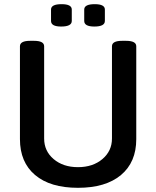

<svg xmlns="http://www.w3.org/2000/svg" viewBox="-20 -899 752 926"><path d="M276.9 -878.9Q326.2 -878.9 326.2 -853V-797.9Q326.2 -771 274.9 -771Q226.1 -771 226.1 -797.9V-853Q226.1 -878.9 276.9 -878.9ZM437 -878.9Q485.8 -878.9 485.8 -853V-797.9Q485.8 -771 435.1 -771Q386.2 -771 386.2 -797.9V-853Q386.2 -878.9 437 -878.9ZM587.9 -702.1Q637.2 -702.1 637.2 -675.8V-228Q637.2 -116.7 563.5 -54.9Q489.7 6.8 356 6.8Q222.2 6.8 149.2 -54.9Q76.2 -116.7 76.2 -228V-675.8Q76.2 -702.1 125 -702.1H144Q192.9 -702.1 192.9 -675.8V-231Q192.9 -170.4 238.8 -131.6Q284.7 -92.8 356 -92.8Q427.7 -92.8 473.9 -131.8Q520 -170.9 520 -231V-675.8Q520 -702.1 568.8 -702.1Z"/></svg>

Font: Asap Symbol
Style: Regular
Weight: 900
Designer: Tania Quindós, Elena González Miranda, Marcela Romero, Pablo Cosgaya
Foundry: Omnibus-Type
Version: Version 1.000;PS 001.000;hotconv 1.0.70;makeotf.lib2.5.58329